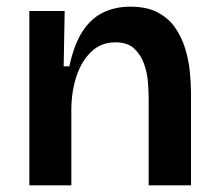

<svg xmlns="http://www.w3.org/2000/svg" viewBox="-20 -556 653 576"><path d="M68 0V-315V-523H174L171 -357H188Q202 -422 227 -461Q252 -500 288.5 -518Q325 -536 371 -536Q420 -536 452.5 -519Q485 -502 505 -473.5Q525 -445 535.5 -410.5Q546 -376 549.5 -341Q553 -306 553 -276V0H426V-260Q426 -280 424 -308Q422 -336 412.5 -363.5Q403 -391 383 -410Q363 -429 326 -429Q284 -429 255 -402Q226 -375 210.5 -330.5Q195 -286 194 -231V0Z"/></svg>

Font: Bricolage Grotesque SemiBold
Style: Regular
Weight: 600
Designer: Mathieu Triay
Foundry: Atelier Triay
Version: Version 1.000;gftools[0.9.30]